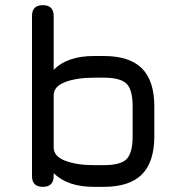

<svg xmlns="http://www.w3.org/2000/svg" viewBox="-20 -724 698 744"><path d="M146 0Q104 0 104 -42V-662Q104 -704 146 -704Q188 -704 188 -662V-453.5Q214 -480 253 -493.5Q292 -507 344 -507H382Q482 -507 530 -459Q578 -411 578 -311V-196Q578 -96.5 530 -48.2Q482 0 382 0H344Q292 0 253 -13.5Q214 -27 188 -53V-42Q188 0 146 0ZM344 -84H382Q447.5 -84 470.8 -107.8Q494 -131.5 494 -196V-311Q494 -376.5 470.2 -399.8Q446.5 -423 382 -423H344Q278 -423 233 -406.2Q188 -389.5 188 -354V-153Q188 -118 233 -101Q278 -84 344 -84Z"/></svg>

Font: Jura Light
Style: Bold
Weight: 700
Version: Version 5.104